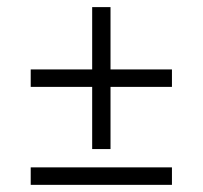

<svg xmlns="http://www.w3.org/2000/svg" viewBox="-20 -536 567 537"><path d="M289.1 -341.8H460.9V-293H289.1V-119.1H237.8V-293H65.9V-341.8H237.8V-516.1H289.1ZM460.9 -67.9V-19H65.9V-67.9Z"/></svg>

Font: Linear Smooth Low Contrast
Style: Regular
Weight: 500
Designer: Philipp H. Poll, Flanker
Foundry: Philipp H. Poll, reworked by Flanker
Version: Version 1.010 | FøM Fix